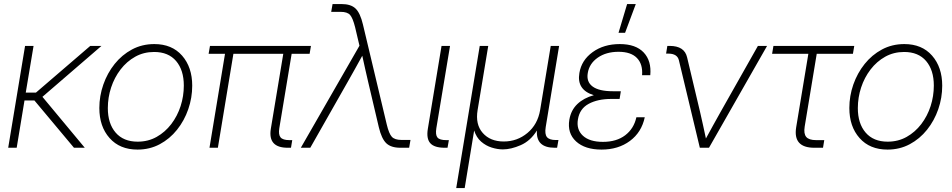

<svg xmlns="http://www.w3.org/2000/svg" viewBox="-20 -748 4819 972"><path d="M149.9 -515.6 110.4 -279.3H162.1L437 -515.6H493.7L194.8 -257.8L409.2 0H354.5L154.3 -239.3H104L64.5 0H21.5L106.9 -515.6Z M676.3 9.3Q586.4 9.3 534.7 -49.1Q482.9 -107.4 482.9 -201.2Q482.9 -262.2 503.2 -320.1Q523.4 -377.9 560.3 -424.1Q597.2 -470.2 648.2 -497.6Q699.2 -524.9 761.2 -524.9Q850.6 -524.9 901.9 -466.3Q953.1 -407.7 953.1 -314Q953.1 -252.9 933.1 -195.1Q913.1 -137.2 876.2 -91.1Q839.4 -44.9 788.6 -17.8Q737.8 9.3 676.3 9.3ZM676.8 -30.8Q730 -30.8 772.9 -54.9Q815.9 -79.1 846.9 -119.6Q877.9 -160.2 894.3 -210.7Q910.6 -261.2 910.6 -314.9Q910.6 -393.1 871.6 -439Q832.5 -484.9 760.3 -484.9Q707.5 -484.9 664.6 -460.9Q621.6 -437 590.3 -396.2Q559.1 -355.5 542.5 -304.9Q525.9 -254.4 525.9 -200.7Q525.9 -122.6 565.4 -76.7Q605 -30.8 676.8 -30.8Z M1436.5 0Q1335.4 0 1351.1 -96.2L1414.1 -475.6H1161.6L1083 0H1040.5L1119.1 -475.6H1036.1L1043 -515.6H1554.2L1547.4 -475.6H1456.5L1394 -99.1Q1388.7 -66.4 1400.4 -52.5Q1412.1 -38.6 1445.3 -38.6H1459.5L1453.1 0Z M1502.9 0 1799.8 -516.6 1777.8 -609.9Q1766.1 -656.7 1752.2 -672.4Q1738.3 -688 1704.6 -688H1656.7L1663.6 -727.5H1709Q1756.3 -727.5 1780 -704.8Q1803.7 -682.1 1817.4 -624L1938 -117.7Q1949.2 -70.8 1963.9 -55.2Q1978.5 -39.6 2012.7 -39.6H2058.1L2051.3 0H2006.8Q1959.5 0 1935.5 -22.9Q1911.6 -45.9 1897.9 -103.5L1843.8 -333.5Q1835.9 -366.7 1828.6 -399.7Q1821.3 -432.6 1814 -465.8Q1795.9 -432.6 1777.3 -399.4Q1758.8 -366.2 1740.2 -333.5L1550.8 0Z M2231.4 0Q2178.7 0 2158.2 -23.2Q2137.7 -46.4 2146 -96.2L2215.3 -515.6H2258.3L2189 -99.1Q2183.6 -65.4 2194.6 -52Q2205.6 -38.6 2239.3 -38.6H2252.4L2245.6 0Z M2289.6 204.1 2408.7 -515.6H2451.7L2397.9 -190.9Q2385.7 -118.2 2423.8 -75Q2461.9 -31.7 2530.3 -31.7Q2598.6 -31.7 2650.4 -75Q2702.1 -118.2 2714.4 -190.9L2768.1 -515.6H2810.5L2742.7 -105Q2736.8 -68.8 2749 -54Q2761.2 -39.1 2794.4 -39.1H2807.1L2800.3 0H2788.1Q2692.4 0 2698.2 -87.4Q2665.5 -34.7 2616.2 -13.2Q2566.9 8.3 2525.9 8.3Q2498.5 8.3 2469 -1Q2439.5 -10.3 2415.5 -31.2Q2391.6 -52.2 2380.4 -87.4L2332.5 204.1Z M3025.4 9.3Q2941.4 9.3 2896.2 -32.2Q2851.1 -73.7 2862.3 -142.1Q2870.6 -190.4 2902.8 -221.2Q2935.1 -252 2986.3 -266.1Q2898.4 -293 2913.1 -378.4Q2923.8 -443.4 2980.2 -484.1Q3036.6 -524.9 3117.7 -524.9Q3198.7 -524.9 3238.8 -482.2Q3278.8 -439.5 3272 -367.2H3230.5Q3234.9 -422.9 3204.6 -454.3Q3174.3 -485.8 3111.3 -485.8Q3048.8 -485.8 3006.1 -456.1Q2963.4 -426.3 2955.6 -378.4Q2947.8 -334 2980 -310.1Q3012.2 -286.1 3082.5 -286.1H3123L3121.6 -277.3L3116.7 -247.1H3073.7Q3006.3 -247.1 2960.4 -222.4Q2914.6 -197.8 2905.8 -144Q2897 -92.3 2930.9 -61Q2964.8 -29.8 3032.2 -29.8Q3101.1 -29.8 3145 -63.2Q3189 -96.7 3201.7 -154.3H3244.1Q3228 -78.1 3168.9 -34.4Q3109.9 9.3 3025.4 9.3ZM3111.3 -582 3154.8 -727.5H3198.7L3144.5 -582Z M3522.9 0 3417 -442.4Q3409.2 -476.6 3363.3 -476.6H3352.1L3358.4 -515.6H3370.1Q3445.3 -515.6 3458.5 -457.5L3523.9 -182.1Q3531.7 -148.9 3539.1 -114.7Q3546.4 -80.6 3553.7 -46.9Q3572.3 -80.6 3590.8 -114.7Q3609.4 -148.9 3628.4 -182.1L3816.9 -515.6H3863.3L3569.3 0Z M4102.5 0Q3993.7 0 4010.7 -104L4072.3 -475.6H3888.7L3895.5 -515.6H4304.7L4297.9 -475.6H4114.7L4053.7 -106.9Q4047.9 -71.3 4061.5 -54.9Q4075.2 -38.6 4111.8 -38.6H4152.8L4146.5 0Z M4473.1 9.3Q4383.3 9.3 4331.5 -49.1Q4279.8 -107.4 4279.8 -201.2Q4279.8 -262.2 4300 -320.1Q4320.3 -377.9 4357.2 -424.1Q4394 -470.2 4445.1 -497.6Q4496.1 -524.9 4558.1 -524.9Q4647.5 -524.9 4698.7 -466.3Q4750 -407.7 4750 -314Q4750 -252.9 4730 -195.1Q4710 -137.2 4673.1 -91.1Q4636.2 -44.9 4585.4 -17.8Q4534.7 9.3 4473.1 9.3ZM4473.6 -30.8Q4526.9 -30.8 4569.8 -54.9Q4612.8 -79.1 4643.8 -119.6Q4674.8 -160.2 4691.2 -210.7Q4707.5 -261.2 4707.5 -314.9Q4707.5 -393.1 4668.5 -439Q4629.4 -484.9 4557.1 -484.9Q4504.4 -484.9 4461.4 -460.9Q4418.5 -437 4387.2 -396.2Q4356 -355.5 4339.4 -304.9Q4322.8 -254.4 4322.8 -200.7Q4322.8 -122.6 4362.3 -76.7Q4401.9 -30.8 4473.6 -30.8Z"/></svg>

Font: Inter Display ExtraLight
Style: Italic
Weight: 200
Italic angle: -9.39999°
Designer: Rasmus Andersson
Foundry: rsms
Version: Version 4.000;git-a52131595